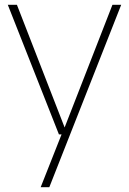

<svg xmlns="http://www.w3.org/2000/svg" viewBox="-20 -560 538 800"><path d="M149.5 220 236.5 0 245 -18 448.5 -540H485L185.5 220ZM225.5 0 12.5 -540H50.5L260.5 0Z"/></svg>

Font: Encode Sans Condensed Thin Thin
Style: Regular
Weight: 250
Version: Version 3.002